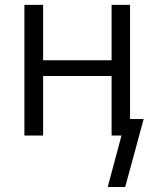

<svg xmlns="http://www.w3.org/2000/svg" viewBox="-20 -545 621 772"><path d="M78.1 0Q78.1 -130.9 78.1 -525.4Q96.7 -525.4 153.3 -525.4Q153.3 -469.7 153.3 -302.7Q221.7 -302.7 428.7 -302.7Q428.7 -358.4 428.7 -525.4Q447.3 -525.4 502.9 -525.4Q502.9 -393.6 502.9 0Q484.4 0 428.7 0Q428.7 -59.6 428.7 -239.3Q360.4 -239.3 153.3 -239.3Q153.3 -179.7 153.3 0Q134.8 0 78.1 0ZM413.1 207Q431.6 138.7 486.3 -66.4Q503.9 -66.4 557.6 -66.4Q539.1 2 483.4 207Q465.8 207 413.1 207Z"/></svg>

Font: Gothic A1
Style: Regular
Weight: 400
Designer: HanYang I&C Co.,Ltd.
Version: Version 2.50